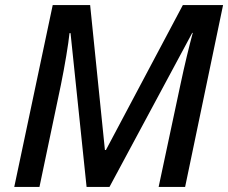

<svg xmlns="http://www.w3.org/2000/svg" viewBox="-20 -734 896 754"><path d="M36 0H135L219 -400C234 -473 249 -563 253 -604H257L320 0H410L735 -605H737C724 -557 705 -480 688 -399L603 0H707L856 -714H698L396 -145H392L334 -714H187Z"/></svg>

Font: Noto Sans Medium
Style: Italic
Weight: 500
Italic angle: -12°
Designer: Monotype Design Team
Foundry: Monotype Imaging Inc.
Version: Version 2.013